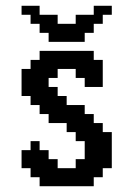

<svg xmlns="http://www.w3.org/2000/svg" viewBox="-20 -645 465 665"><path d="M117.2 0V-31.2H85.9V-62.5H54.7V-125H85.9V-156.2H117.2V-125H148.4V-93.8H179.7V-62.5H242.2V-93.8H273.4V-156.2H242.2V-187.5H210.9V-218.8H148.4V-250H117.2V-281.2H85.9V-312.5H54.7V-406.2H85.9V-437.5H117.2V-468.8H304.7V-437.5H335.9V-343.8H273.4V-375H242.2V-406.2H179.7V-375H148.4V-343.8H179.7V-312.5H210.9V-281.2H273.4V-250H304.7V-218.8H335.9V-187.5H367.2V-62.5H335.9V-31.2H304.7V0ZM148.4 -500V-531.2H117.2V-562.5H85.9V-593.8H54.7V-625H117.2V-593.8H179.7V-562.5H242.2V-593.8H304.7V-625H367.2V-593.8H335.9V-562.5H304.7V-531.2H273.4V-500Z"/></svg>

Font: Terminal Grotesque
Style: Regular
Weight: 400
Designer: Raphaël Bastide
Foundry: http://raphaelbastide.com
Version: Version 1.0